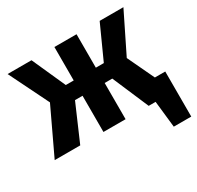

<svg xmlns="http://www.w3.org/2000/svg" viewBox="-150 -703 1065 1040"><g transform="rotate(-30 382.0 -182.5)"><path d="M592.5 -531.4H741L619 -283.7L753.2 0H592.4L495.4 -226.5H447.8V0H309.4V-226.5H262.2L164.2 0H4.4L138.6 -283.7L16.6 -531.4H166.1L259.9 -322.2H309.4V-531.4H447.8V-322.2H497.7ZM583.4 -116.3H763V165.6H653.7L635.6 0H597.1Z"/></g></svg>

Font: Fira Sans Variable
Style: Regular
Weight: 400
Designer: Carrois Corporate & Edenspiekermann AG
Foundry: Carrois Corporate GbR & Edenspiekermann AG
Version: Version 4.202